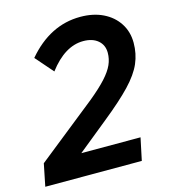

<svg xmlns="http://www.w3.org/2000/svg" viewBox="-115 -818 796 905"><g transform="rotate(-15 283.0 -365.5)"><path d="M-6 0 16 -109 307 -341Q358 -383 387.5 -415.5Q417 -448 429.5 -476Q442 -504 442 -534Q442 -572 415.5 -594.5Q389 -617 344 -617Q254 -617 176 -514L101 -600Q212 -731 360 -731Q423 -731 470.5 -708Q518 -685 545 -643.5Q572 -602 572 -548Q572 -495 552 -448.5Q532 -402 483 -350.5Q434 -299 347 -229L199 -109H488L465 0Z"/></g></svg>

Font: Wix Madefor Text
Style: Bold Italic
Weight: 700
Italic angle: -12°
Designer: Dalton Maag Ltd
Foundry: Dalton Maag Ltd
Version: Version 3.100